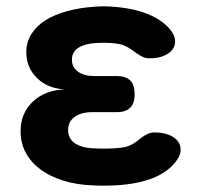

<svg xmlns="http://www.w3.org/2000/svg" viewBox="-20 -578 640 606"><path d="M517 -485Q531 -468 532.5 -451.5Q534 -435 525 -422.5Q516 -410 497.5 -402Q479 -394 452 -394Q440 -394 430.5 -398.5Q421 -403 412.5 -409Q404 -415 395 -421.5Q386 -428 375 -433Q367 -437 356.5 -439Q346 -441 333 -442Q320 -443 307 -443Q294 -443 281 -442Q247 -440 227 -427Q207 -414 207 -389Q207 -366 226 -352Q245 -338 277 -338H348Q377 -338 391 -324Q405 -310 405 -281Q405 -252 391 -238Q377 -224 348 -224H271Q236 -224 215.5 -209Q195 -194 195 -168Q195 -141 215.5 -126.5Q236 -112 271 -110Q289 -109 307 -109Q325 -109 343 -110Q358 -111 370 -113Q382 -115 392 -120Q403 -125 411.5 -132Q420 -139 428.5 -145Q437 -151 446.5 -155.5Q456 -160 468 -160Q495 -160 514 -152Q533 -144 542 -131.5Q551 -119 550 -102.5Q549 -86 535 -68Q508 -33 458.5 -14.5Q409 4 343 7Q325 8 307 8Q289 8 271 7Q221 5 179.5 -8Q138 -21 108 -43Q78 -65 61.5 -95.5Q45 -126 45 -164Q45 -221 84 -257.5Q123 -294 186 -296Q131 -298 97 -331.5Q63 -365 63 -413Q63 -445 79 -470.5Q95 -496 123.5 -514Q152 -532 192.5 -543Q233 -554 281 -557Q294 -558 307 -558Q320 -558 333 -557Q396 -553 443 -535Q490 -517 517 -485Z"/></svg>

Font: Maple Mono ExtraBold
Style: Regular
Weight: 800
Monospace: yes
Designer: subframe7536
Version: Version 7.000